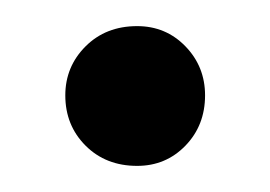

<svg xmlns="http://www.w3.org/2000/svg" viewBox="-20 -127 207 147"><path d="M85 0Q107 0 122 -15.5Q137 -31 137 -54Q137 -76 122 -91.5Q107 -107 85 -107Q61 -107 45.5 -91.5Q30 -76 30 -54Q30 -31 45.5 -15.5Q61 0 85 0Z"/></svg>

Font: Catamaran
Style: Regular
Weight: 400
Designer: Pria Ravichandran
Version: Version 2.000